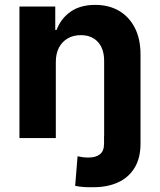

<svg xmlns="http://www.w3.org/2000/svg" viewBox="-20 -573 664 797"><path d="M411.9 -7H563.3V23.4Q563.3 83.3 538.6 123.6Q513.9 164 470.2 184Q426.5 204.1 368 204.1Q348.7 204.6 329.6 203.5Q310.5 202.4 292 198.4L302 75.6Q312 77.9 322.9 79.5Q333.8 81.1 346.5 80.9Q377.3 81.1 394.6 67.6Q411.9 54.2 411.9 23.4ZM211.7 -315.2V0H60.7V-545.9H209.4V-448.8H214.8Q233.3 -497 273.7 -524.9Q314.1 -552.7 375.2 -552.7Q432.1 -552.7 474.4 -527.9Q516.6 -503.1 539.9 -457Q563.3 -410.9 563.3 -347.3V0H412.3V-320.3Q412.3 -370.2 386.5 -398.7Q360.7 -427.1 315.2 -427.1Q284.9 -427.1 261.5 -413.8Q238.1 -400.5 224.9 -375.6Q211.7 -350.8 211.7 -315.2Z"/></svg>

Font: Inter V
Style: 
Weight: 400
Designer: Rasmus Andersson
Foundry: rsms
Version: Version 4.000;git-a3f224843